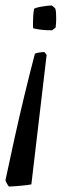

<svg xmlns="http://www.w3.org/2000/svg" viewBox="-40 -482 285 704"><path d="M123 -291 131 -281 77 177 75 194Q71 195 60 196.5Q49 198 36.5 199Q24 200 12 201Q0 202 -7 202Q-8 202 -13.5 193Q-19 184 -20 179Q-5 108 12.5 28.5Q30 -51 49.5 -132Q69 -213 88 -285Q94 -288 104 -289.5Q114 -291 123 -291ZM149 -462Q153 -460 157 -456.5Q161 -453 163 -450Q165 -443 165.5 -433.5Q166 -424 166 -413Q166 -406 165.5 -397.5Q165 -389 164 -381L151 -371Q130 -371 115 -372.5Q100 -374 82 -378Q81 -383 81 -389Q81 -395 81 -401Q81 -414 82 -426.5Q83 -439 85 -450Q93 -454 105.5 -456.5Q118 -459 130.5 -460.5Q143 -462 149 -462Z"/></svg>

Font: Labrada
Style: Italic
Weight: 400
Italic angle: -7°
Designer: Mercedes Jáuregui
Foundry: Omnibus-Type Team
Version: Version 1.000